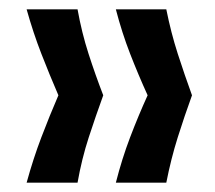

<svg xmlns="http://www.w3.org/2000/svg" viewBox="-20 -475 461 411"><path d="M336 -84H228Q241 -135 258.5 -181Q276 -227 296 -271Q276 -315 258.5 -360Q241 -405 228 -455H336Q346 -405 360.5 -360Q375 -315 391 -271Q375 -227 360.5 -181Q346 -135 336 -84ZM146 -84H37Q51 -135 68.5 -181Q86 -227 105 -271Q86 -315 68.5 -360Q51 -405 37 -455H146Q155 -405 169.5 -360Q184 -315 201 -271Q185 -227 170 -181Q155 -135 146 -84Z"/></svg>

Font: Bricolage Grotesque 12pt Medium
Style: Regular
Weight: 500
Designer: Mathieu Triay
Foundry: Atelier Triay
Version: Version 1.001; ttfautohint (v1.8.4.7-5d5b);gftools[0.9.33.de